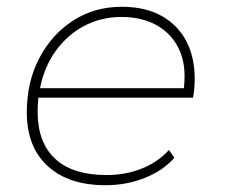

<svg xmlns="http://www.w3.org/2000/svg" viewBox="-20 -543 663 566"><path d="M291 3Q182 3 120.5 -53.5Q59 -110 59 -212Q59 -301 95.5 -371Q132 -441 195 -482Q258 -523 339 -523Q439 -523 496.5 -466Q554 -409 554 -309Q554 -282 549 -255H93Q91 -234 91 -213Q91 -123 142.5 -75Q194 -27 294 -27Q351 -27 399 -46.5Q447 -66 478 -101L494 -78Q462 -41 408 -19Q354 3 291 3ZM98 -283H522Q530 -351 508 -397.5Q486 -444 442 -468.5Q398 -493 338 -493Q278 -493 228 -466.5Q178 -440 144 -392.5Q110 -345 98 -283Z"/></svg>

Font: Montserrat ExtraLight
Style: Italic
Weight: 200
Italic angle: -11.3°
Designer: Julieta Ulanovsky
Foundry: Julieta Ulanovsky
Version: Version 9.000; ttfautohint (v1.8.4.7-5d5b)